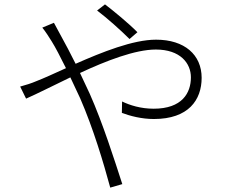

<svg xmlns="http://www.w3.org/2000/svg" viewBox="-20 -812 1040 876"><path d="M571 -634 607 -665C568 -705 491 -768 459 -792L423 -764C467 -731 531 -674 571 -634ZM72 -417 99 -362C147 -383 220 -420 301 -459L346 -363C406 -225 452 -70 483 44L538 28C503 -80 449 -250 390 -383L345 -479C465 -535 597 -586 691 -586C802 -586 851 -524 851 -459C851 -388 811 -316 681 -316C622 -316 572 -332 537 -349L536 -297C573 -283 626 -269 682 -269C840 -269 900 -356 900 -457C900 -562 822 -631 692 -631C587 -631 445 -574 325 -521C301 -569 278 -613 259 -647C249 -666 234 -693 226 -708L173 -686C187 -669 205 -641 216 -623C233 -596 255 -553 281 -501C226 -476 178 -454 144 -441C126 -433 95 -423 72 -417Z"/></svg>

Font: Noto Sans CJK SC Light
Style: Regular
Weight: 300
Designer: Ryoko NISHIZUKA 西塚涼子 (kana, bopomofo & ideographs); Paul D. Hunt (Latin, Greek & Cyrillic); Sandoll Communications 산돌커뮤니
Foundry: Adobe
Version: Version 2.004;hotconv 1.0.118;makeotfexe 2.5.65603